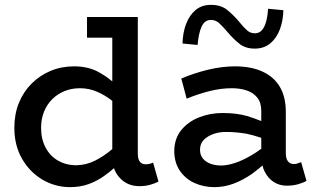

<svg xmlns="http://www.w3.org/2000/svg" viewBox="-20 -756 1293 790"><path d="M268 14Q207 14 154.5 -17Q102 -48 70.5 -103Q39 -158 39 -230Q39 -286 57.5 -332Q76 -378 110 -412Q144 -446 188.5 -464.5Q233 -483 285 -483Q338 -483 379 -463Q414 -445 442 -421V-601H338V-686H547V-125Q547 -100 556 -90Q565 -80 578 -80Q588 -80 596 -82Q604 -84 610 -87L632 -9Q620 -2 599 4Q578 10 554 10Q505 10 474 -23Q457 -40 449 -64Q430 -47 407 -31Q379 -11 344.5 1.5Q310 14 268 14ZM442 -341Q414 -363 383 -377Q348 -393 309 -393Q274 -393 245 -381Q216 -369 194.5 -347.5Q173 -326 161 -296Q149 -266 149 -230Q149 -184 167.5 -149Q186 -114 219 -95Q252 -76 295 -76Q335 -77 371 -95Q407 -113 440 -141Q441 -141 442 -142Z M1160 8Q1130 8 1106.5 -7Q1083 -22 1069 -50Q1063 -61 1060 -75Q1038 -56 1016 -40Q978 -14 940 0Q902 14 862 14Q818 14 780.5 -3Q743 -20 720 -53.5Q697 -87 697 -136Q698 -187 726.5 -221.5Q755 -256 800 -273.5Q845 -291 896 -291Q955 -291 999 -278Q1027 -269 1055 -258V-300Q1055 -334 1038.5 -354.5Q1022 -375 994.5 -384Q967 -393 934 -393Q890 -393 843.5 -381.5Q797 -370 748 -350L726 -433Q781 -456 837.5 -469.5Q894 -483 947 -483Q1013 -483 1060 -461.5Q1107 -440 1131.5 -398.5Q1156 -357 1156 -296V-127Q1156 -103 1165 -92Q1174 -81 1189 -81Q1198 -81 1205.5 -84Q1213 -87 1219 -89L1241 -12Q1230 -5 1208.5 1.5Q1187 8 1160 8ZM1055 -189Q1022 -200 993 -206Q950 -213 915 -213Q886 -214 860.5 -205.5Q835 -197 819 -181Q803 -165 803 -140Q803 -118 815 -103.5Q827 -89 847 -82Q867 -75 890 -75Q915 -75 947 -85.5Q979 -96 1016 -118Q1035 -129 1055 -144ZM1028 -556Q990 -556 965 -576Q940 -596 918 -622Q896 -648 881.5 -661Q867 -674 848 -674Q822 -674 809.5 -646.5Q797 -619 793 -571L731 -577Q732 -621 745.5 -657Q759 -693 784.5 -714.5Q810 -736 848 -736Q888 -736 913 -716.5Q938 -697 961 -670Q981 -645 995.5 -632Q1010 -619 1028 -619Q1046 -619 1057 -631Q1068 -643 1074.5 -665.5Q1081 -688 1083 -720L1146 -714Q1145 -671 1131.5 -635Q1118 -599 1092 -577.5Q1066 -556 1028 -556Z"/></svg>

Font: BioRhyme ExtraBold Medium
Style: Regular
Weight: 500
Version: Version 1.600;gftools[0.9.33]